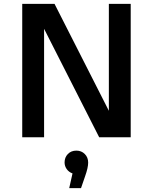

<svg xmlns="http://www.w3.org/2000/svg" viewBox="-20 -710 791 993"><path d="M95 0V-690H262L543 -137V-690H656V0H493L208 -561V0ZM436 131Q436 157 420 202L399 263H338L355 187Q336 180 325 164.5Q314 149 314 130Q314 104 331 86.5Q348 69 375 69Q401 69 418.5 86.5Q436 104 436 131Z"/></svg>

Font: Radio Canada Medium
Style: Regular
Weight: 500
Designer: Charles Daoud, Etienne Aubert Bonn, Alexandre Saumier Demers, Jacques Le Bailly
Foundry: Radio-Canada
Version: Version 2.104; ttfautohint (v1.8.4.7-5d5b);gftools[0.9.28.de